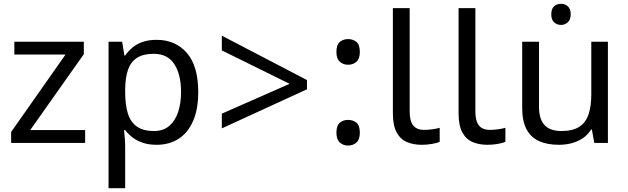

<svg xmlns="http://www.w3.org/2000/svg" viewBox="-20 -757 3325 1017"><path d="M431 0H39V-58L327 -468H56V-536H424V-470L140 -68H431Z M810 -546Q909 -546 969.5 -477Q1030 -408 1030 -269Q1030 -178 1002.5 -115.5Q975 -53 925.5 -21.5Q876 10 809 10Q768 10 736 -1Q704 -12 681.5 -29.5Q659 -47 643 -68H637Q639 -51 641 -25Q643 1 643 20V240H555V-536H627L639 -463H643Q659 -486 681.5 -505Q704 -524 735.5 -535Q767 -546 810 -546ZM794 -472Q740 -472 707 -451.5Q674 -431 659 -390Q644 -349 643 -286V-269Q643 -203 657 -157Q671 -111 704.5 -87Q738 -63 796 -63Q845 -63 876.5 -90Q908 -117 923.5 -163.5Q939 -210 939 -270Q939 -362 903.5 -417Q868 -472 794 -472Z M1155 -155 1514 -313 1155 -490V-568L1606 -333V-284L1155 -77Z M1824 -414Q1798 -414 1780 -430Q1762 -446 1762 -482Q1762 -520 1780 -535Q1798 -550 1824 -550Q1850 -550 1868 -535Q1886 -520 1886 -482Q1886 -446 1868 -430Q1850 -414 1824 -414ZM1824 14Q1798 14 1780 -2Q1762 -18 1762 -54Q1762 -92 1780 -107Q1798 -122 1824 -122Q1850 -122 1868 -107Q1886 -92 1886 -54Q1886 -18 1868 -2Q1850 14 1824 14Z M2214 10Q2170 10 2135.5 -4.5Q2101 -19 2081 -55.5Q2061 -92 2061 -157V-714H2150V-165Q2150 -117 2168.5 -93Q2187 -69 2227 -69Q2249 -69 2272.5 -72.5Q2296 -76 2309 -80V-6Q2295 1 2267.5 5.5Q2240 10 2214 10Z M2562 10Q2518 10 2483.5 -4.5Q2449 -19 2429 -55.5Q2409 -92 2409 -157V-714H2498V-165Q2498 -117 2516.5 -93Q2535 -69 2575 -69Q2597 -69 2620.5 -72.5Q2644 -76 2657 -80V-6Q2643 1 2615.5 5.5Q2588 10 2562 10Z M2952 -737Q2972 -737 2987.5 -723.5Q3003 -710 3003 -681Q3003 -653 2987.5 -639Q2972 -625 2952 -625Q2930 -625 2915 -639Q2900 -653 2900 -681Q2900 -710 2915 -723.5Q2930 -737 2952 -737ZM3200 -536V0H3128L3115 -71H3111Q3094 -43 3067 -25Q3040 -7 3008 1.5Q2976 10 2941 10Q2877 10 2833.5 -10.5Q2790 -31 2768 -74Q2746 -117 2746 -185V-536H2835V-191Q2835 -127 2864 -95Q2893 -63 2954 -63Q3014 -63 3048.5 -85.5Q3083 -108 3097.5 -151.5Q3112 -195 3112 -257V-536Z"/></svg>

Font: hexumalayalam05
Style: Book
Weight: 400
Designer: Jelle Bosma - Monotype Design Team
Foundry: Monotype Imaging Inc.
Version: Version 2.003